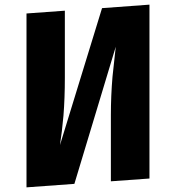

<svg xmlns="http://www.w3.org/2000/svg" viewBox="-20 -787 756 826"><path d="M623 -19 457 -7V-292Q457 -374 464 -457L478 -586L300 4L94 19V-729L259 -741V-452Q259 -365 253 -289L246 -222L238 -163L419 -752L623 -767Z"/></svg>

Font: Xiangcui Wave Sans Xiangcui Wave Sans
Style: Regular
Weight: 800
Width: 3
Version: Version 0.920;March 28, 2024;FontCreator 14.0.0.2814 64-bit